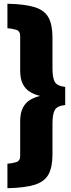

<svg xmlns="http://www.w3.org/2000/svg" viewBox="-20 -910 380 1022"><path d="M19.5 91.8V-38.6Q45.9 -40.5 66.7 -47.1Q87.4 -53.7 87.4 -79.6V-262.7Q87.4 -310.1 102.3 -337.6Q117.2 -365.2 141.6 -379.2Q166 -393.1 193.8 -399.4Q166 -405.8 141.6 -419.7Q117.2 -433.6 102.3 -460.9Q87.4 -488.3 87.4 -535.6V-718.8Q87.4 -744.6 66.7 -751.2Q45.9 -757.8 19.5 -759.8V-890.1Q112.3 -888.2 164.6 -871.8Q216.8 -855.5 238 -817.1Q259.3 -778.8 259.3 -710.4V-546.9Q259.3 -498 271 -475.3Q282.7 -452.6 327.1 -447.3V-351.1Q282.7 -346.2 271 -323.2Q259.3 -300.3 259.3 -251.5V-87.9Q259.3 -20 238 18.6Q216.8 57.1 164.6 73.5Q112.3 89.8 19.5 91.8Z"/></svg>

Font: webenart
Style: Regular
Weight: 400
Designer: Vernon Adams
Foundry: Vernon Adams
Version: Version 2.116; ttfautohint (v1.8.3)